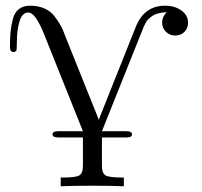

<svg xmlns="http://www.w3.org/2000/svg" viewBox="-20 -462 711 676"><path d="M15.1 -297.9Q15.1 -328.6 17.1 -348.9Q19 -369.1 24.9 -393.6Q30.8 -418 46.4 -429.9Q62 -441.9 85.9 -441.9Q115.7 -441.9 138.4 -431.4Q161.1 -420.9 176 -399.4Q190.9 -377.9 196.5 -366.9Q202.1 -356 210.9 -332L328.1 -40Q330.1 -46.9 335.9 -61Q341.8 -75.2 344.2 -82L458 -367.2Q487.8 -442.4 562 -441.9Q595.2 -441.9 618.7 -425Q642.1 -408.2 642.1 -381.8Q642.1 -362.8 629.6 -349.9Q617.2 -336.9 597.2 -336.9Q578.1 -336.9 564.5 -349.9Q550.8 -362.8 550.8 -382.8Q550.8 -402.8 566.9 -418.9Q554.7 -418.9 543.9 -416.5Q533.2 -414.1 526.1 -411.1Q519 -408.2 512.5 -403.1Q505.9 -397.9 502 -394.5Q498 -391.1 494.6 -384.5Q491.2 -377.9 489.5 -375Q487.8 -372.1 485.4 -366.5Q482.9 -360.8 482.9 -359.9L338.9 0H424.8Q444.8 0 444.8 11Q444.8 22 424.8 22H338.9V122.1Q338.9 148.9 352.5 156Q366.2 163.1 413.1 163.1H416V193.8Q378.9 191.9 304.9 191.9Q231 191.9 193.8 193.8V163.1H199.2Q245.1 163.1 258.5 156Q272 148.9 272 121.1V22H185.1Q165 22 165 11Q165 0 185.1 0H272L131.8 -350.1Q103 -418 80.1 -418Q58.1 -418 49.1 -387.9Q40 -357.9 39.6 -322.5Q39.1 -287.1 38.1 -285.2Q36.1 -280.3 30 -279.1Q23.9 -277.8 19 -282.2Q15.1 -285.6 15.1 -297.9Z"/></svg>

Font: CMU Serif Upright Italic
Style: UprightItalic
Weight: 500
Version: Version 0.7.0